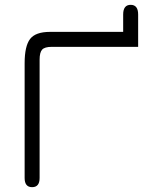

<svg xmlns="http://www.w3.org/2000/svg" viewBox="-20 -768 621 795"><path d="M552 -708V-574H194Q165 -574 154.5 -562.5Q144 -551 144 -521V-31Q144 7 113 7Q82 7 82 -31V-506Q82 -577 104.5 -606.5Q127 -636 187 -636H490V-708Q490 -748 521 -748Q552 -748 552 -708Z"/></svg>

Font: Jura Medium
Style: Regular
Weight: 500
Designer: Daniel Johnson, Alexei Vanyashin
Foundry: Daniel Johnson
Version: Version 5.103